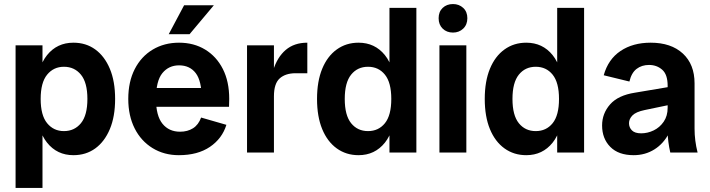

<svg xmlns="http://www.w3.org/2000/svg" viewBox="-20 -754 3510 949"><path d="M343 13Q262 13 212.5 -49Q163 -111 163 -224V-306Q163 -420 212.5 -481.5Q262 -543 343 -543Q405 -543 451 -509.5Q497 -476 523 -414Q549 -352 549 -265Q549 -178 523 -116Q497 -54 451 -20.5Q405 13 343 13ZM57 175V-530H190V-396L172 -265L190 -139V175ZM296 -106Q348 -106 380 -145Q412 -184 412 -265Q412 -346 380 -385Q348 -424 296 -424Q245 -424 213 -385Q181 -346 181 -265Q181 -184 213 -145Q245 -106 296 -106Z M864 13Q791 13 734 -22Q677 -57 645.5 -119.5Q614 -182 614 -265Q614 -350 646 -412.5Q678 -475 735 -509Q792 -543 865 -543Q938 -543 994 -509Q1050 -475 1081.5 -413Q1113 -351 1113 -265Q1113 -255 1112.5 -246Q1112 -237 1112 -226H697V-319H1014L977 -265Q977 -354 947.5 -392.5Q918 -431 865 -431Q814 -431 782.5 -392.5Q751 -354 751 -265Q751 -182 783 -142.5Q815 -103 870 -103Q907 -103 934 -120Q961 -137 974 -173L1099 -137Q1078 -69 1017.5 -28Q957 13 864 13ZM917 -585H814L890 -728H1037Z M1201 0V-530H1334V0ZM1310 -252Q1310 -340 1330 -405.5Q1350 -471 1392 -507Q1434 -543 1499 -543V-392H1441Q1391 -392 1362.5 -366.5Q1334 -341 1334 -278Z M1752 13Q1691 13 1644.5 -20.5Q1598 -54 1572.5 -116Q1547 -178 1547 -265Q1547 -352 1572.5 -414Q1598 -476 1644.5 -509.5Q1691 -543 1752 -543Q1833 -543 1882.5 -481.5Q1932 -420 1932 -306V-224Q1932 -111 1882.5 -49Q1833 13 1752 13ZM1799 -106Q1851 -106 1882.5 -145Q1914 -184 1914 -265Q1914 -346 1882.5 -385Q1851 -424 1799 -424Q1747 -424 1715.5 -385Q1684 -346 1684 -265Q1684 -184 1715.5 -145Q1747 -106 1799 -106ZM1905 0V-134L1923 -265L1905 -391V-715H2038V0Z M2152 0V-530H2285V0ZM2219 -593Q2188 -593 2168 -612.5Q2148 -632 2148 -664Q2148 -696 2168 -715Q2188 -734 2219 -734Q2249 -734 2269.5 -715Q2290 -696 2290 -664Q2290 -632 2269.5 -612.5Q2249 -593 2219 -593Z M2581 13Q2520 13 2473.5 -20.5Q2427 -54 2401.5 -116Q2376 -178 2376 -265Q2376 -352 2401.5 -414Q2427 -476 2473.5 -509.5Q2520 -543 2581 -543Q2662 -543 2711.5 -481.5Q2761 -420 2761 -306V-224Q2761 -111 2711.5 -49Q2662 13 2581 13ZM2628 -106Q2680 -106 2711.5 -145Q2743 -184 2743 -265Q2743 -346 2711.5 -385Q2680 -424 2628 -424Q2576 -424 2544.5 -385Q2513 -346 2513 -265Q2513 -184 2544.5 -145Q2576 -106 2628 -106ZM2734 0V-134L2752 -265L2734 -391V-715H2867V0Z M3293 0Q3287 -26 3283.5 -53Q3280 -80 3280 -106V-330Q3280 -386 3253 -409.5Q3226 -433 3188 -433Q3152 -433 3126.5 -413.5Q3101 -394 3091 -351L2964 -382Q2986 -461 3047 -502Q3108 -543 3196 -543Q3297 -543 3355 -489.5Q3413 -436 3413 -342V-118Q3413 -59 3428 0ZM3112 13Q3037 13 2996.5 -28Q2956 -69 2956 -134Q2956 -193 2995.5 -238Q3035 -283 3119 -296L3315 -329V-241L3166 -210Q3123 -201 3106 -183.5Q3089 -166 3089 -145Q3089 -124 3103.5 -109.5Q3118 -95 3149 -95Q3181 -95 3211 -109.5Q3241 -124 3260.5 -152.5Q3280 -181 3280 -221H3314Q3314 -149 3287 -96.5Q3260 -44 3214.5 -15.5Q3169 13 3112 13Z"/></svg>

Font: Radio Canada Big SemiBold
Style: Regular
Weight: 600
Designer: Étienne Aubert Bonn
Foundry: Coppers and Brasses
Version: Version 1.001